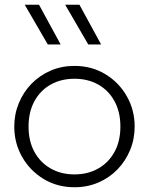

<svg xmlns="http://www.w3.org/2000/svg" viewBox="-20 -772 626 807"><path d="M293 15Q220.5 15 163.2 -19.8Q106 -54.5 73 -112.5Q40 -170.5 40 -240Q40 -292 59 -338.2Q78 -384.5 112.2 -419.8Q146.5 -455 192.5 -475Q238.5 -495 293 -495Q365.5 -495 422.8 -460.2Q480 -425.5 513 -367.5Q546 -309.5 546 -240Q546 -188 527 -141.8Q508 -95.5 474 -60.2Q440 -25 393.8 -5Q347.5 15 293 15ZM293 -39Q349.5 -39 393 -63.8Q436.5 -88.5 461.2 -133.5Q486 -178.5 486 -240Q486 -301.5 461.2 -346.8Q436.5 -392 393 -416.5Q349.5 -441 293 -441Q236.5 -441 193 -416.5Q149.5 -392 124.8 -346.8Q100 -301.5 100 -240Q100 -178.5 124.8 -133.5Q149.5 -88.5 193 -63.8Q236.5 -39 293 -39ZM351 -585 254 -752H314L405 -585ZM181 -585 84 -752H144L235 -585Z"/></svg>

Font: Geologica Cursive Thin
Style: Regular
Weight: 250
Designer: Sindre Bremnes, Frode Helland
Foundry: Monokrom Skriftforlag AS
Version: Version 1.010;gftools[0.9.28]